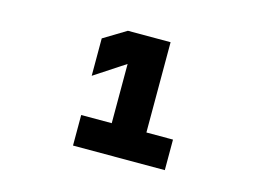

<svg xmlns="http://www.w3.org/2000/svg" viewBox="-67 -1022 884 657"><g transform="rotate(15 375.0 -694.0)"><path d="M233.4 -588.2H341.6V-867.9L400 -836.4L233.4 -727.1V-859.6L313.2 -908H464.4V-588.2H558.6V-480H233.4Z"/></g></svg>

Font: Martian Mono Custom sWd Rg
Style: Regular
Weight: 400
Width: 6
Monospace: yes
Designer: Alex Havermale
Foundry: Evil Martians
Version: Version 1.000